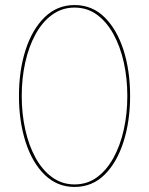

<svg xmlns="http://www.w3.org/2000/svg" viewBox="-20 -730 590 760"><path d="M66 -350Q66 -420 80 -483Q94 -546 121 -595Q148 -644 187 -672Q226 -700 275 -700Q325 -700 363.5 -672Q402 -644 429 -595Q456 -546 470 -483Q484 -420 484 -350Q484 -280 470 -217Q456 -154 429 -105Q402 -56 363.5 -28Q325 0 275 0Q226 0 187 -28Q148 -56 121 -105Q94 -154 80 -217Q66 -280 66 -350ZM55 -350Q55 -251 81 -169Q107 -87 156.5 -38.5Q206 10 275 10Q345 10 394 -38.5Q443 -87 469 -169Q495 -251 495 -350Q495 -450 469 -531.5Q443 -613 394 -661.5Q345 -710 275 -710Q206 -710 156.5 -661.5Q107 -613 81 -531.5Q55 -450 55 -350Z"/></svg>

Font: Jost Thin
Style: Regular
Weight: 250
Version: Version 3.710